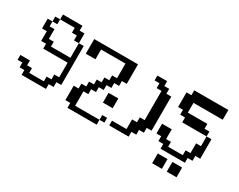

<svg xmlns="http://www.w3.org/2000/svg" viewBox="-81 -526 1038 833"><g transform="rotate(30 438.5 -109.5)"><path d="M23.9 23.9V0H0V-23.9H-23.9V-48.3H23.9V-23.9H48.3V0H121.6V-23.9H146V-48.3H170.4V-121.6H48.3V-146H23.9V-194.8H0V-243.7H23.9V-219.2H48.3V-170.4H72.8V-146H170.4V-219.2H194.8V-23.9H170.4V0H146V23.9ZM23.9 -243.7V-268.1H48.3V-243.7ZM146 -219.2V-243.7H121.6V-268.1H48.3V-292.5H146V-268.1H170.4V-219.2Z M414.1 23.9V0H438.5V23.9ZM389.6 -48.3V-97.2H438.5V-48.3ZM267.6 48.3V23.9H243.2V-48.3H267.6V-72.8H292V-97.2H316.4V-121.6H340.8V-146H365.2V-170.4H389.6V-243.7H267.6V-194.8H219.2V-268.1H438.5V-170.4H414.1V-146H389.6V-121.6H365.2V-97.2H340.8V-72.8H316.4V-48.3H292V23.9H414.1V48.3Z M462.9 23.9V0H535.6V-48.3H560.1V-72.8H584.5V-219.2H560.1V-243.7H535.6V-268.1H584.5V-243.7H608.9V-219.2H633.3V-48.3H608.9V-23.9H584.5V0H560.1V23.9Z M706.1 72.8V23.9H754.9V72.8ZM779.3 72.8V23.9H828.1V72.8ZM706.1 0V-23.9H681.6V-48.3H657.7V-97.2H706.1V-48.3H730.5V-23.9H803.7V-48.3H828.1V-97.2H852.5V-146H877V-48.3H852.5V-23.9H828.1V0ZM730.5 -146V-170.4H706.1V-194.8H681.6V-268.1H706.1V-292.5H877V-243.7H730.5V-194.8H828.1V-170.4H852.5V-146Z"/></g></svg>

Font: FS Mondwest Regular
Style: Regular
Weight: 400
Designer: NZWStudios2024
Foundry: https://fontstruct.com
Version: Version 1.0